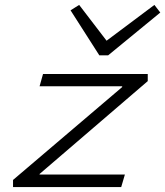

<svg xmlns="http://www.w3.org/2000/svg" viewBox="-20 -761 672 781"><path d="M33 0V-29L90 -51H488L473 0ZM141 -18 33 -29 503 -429 477 -380V-429L581 -431L115 -31L141 -81ZM141 -410 155 -460H581V-431L526 -410ZM632 -710 420 -536H393L397 -583L608 -741ZM267 -719 302 -741 423 -583 411 -536H384Z"/></svg>

Font: Intel One Mono Light
Style: Italic
Weight: 300
Italic angle: -16°
Monospace: yes
Designer: Fred Shallcrass
Foundry: Frere-Jones Type LLC
Version: Version 1.004